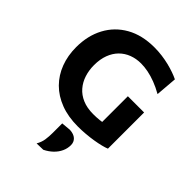

<svg xmlns="http://www.w3.org/2000/svg" viewBox="-281 -864 1290 1290"><g transform="rotate(45 364.5 -219.0)"><path d="M422.3 12.7Q330.4 12.7 258.9 -14.6Q187.4 -41.9 138.1 -91.4Q88.9 -140.9 63.3 -208.5Q37.6 -276.1 37.6 -356.5Q37.6 -465.5 82.3 -549.2Q126.9 -632.9 210.5 -680.2Q294.1 -727.5 411.1 -727.5Q448.6 -727.5 484.2 -722.8Q519.8 -718 551.8 -710.2Q583.8 -702.3 611.4 -692.5Q639 -682.8 659.9 -672.5L647.5 -520.1Q605.4 -543.9 566.1 -558.9Q526.8 -573.9 491.1 -580.8Q455.4 -587.7 424.1 -587.7Q378.2 -587.7 338.7 -572.8Q299.3 -557.9 269.9 -528.5Q240.5 -499 224.2 -455.7Q207.9 -412.3 207.9 -355.9Q207.9 -307.3 221.7 -264.4Q235.5 -221.5 263.6 -188.8Q291.6 -156 334.9 -137.5Q378.2 -119 436.6 -119Q467.6 -119 495.4 -121.9Q523.3 -124.8 549.3 -131.3Q575.3 -137.8 600.7 -147.7Q626.1 -157.7 651.5 -171.5L671 -25.2Q654.2 -18.1 627.4 -11.4Q600.7 -4.7 567.3 0.8Q534 6.3 497 9.5Q460.1 12.7 422.3 12.7ZM516.7 -22.1Q516.7 -77.8 516.7 -120Q516.7 -162.2 516.7 -204.3Q516.7 -253.7 516.7 -291.6Q516.7 -329.5 516.7 -368.9H671Q671 -329.5 671 -291.6Q671 -253.7 671 -204.3Q671 -162.2 671 -120.4Q671 -78.7 671 -25.2ZM307.1 288.8Q324.7 258.3 329.3 227.7Q333.9 197.1 333.9 159.4Q333.9 137.5 333.9 115.5Q333.9 93.5 333.9 71.9L400.9 65.9Q439.4 68 459.1 86.3Q478.9 104.7 478.9 133.6Q478.9 165.1 465.7 193.9Q452.6 222.6 428.1 246.4Q403.6 270.2 369.3 287.2Z"/></g></svg>

Font: Commissioner Thin
Style: Regular
Weight: 100
Designer: Kostas Bartsokas
Foundry: Kostas Bartsokas
Version: Version 1.001;gftools[0.9.23]